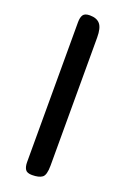

<svg xmlns="http://www.w3.org/2000/svg" viewBox="-147 -810 569 859"><g transform="rotate(20 137.0 -380.0)"><path d="M189 -68Q189 -23 173.5 -11.5Q158 0 125 0Q101 0 93 -12.5Q85 -25 85 -47V-713Q85 -736 93 -748Q101 -760 125 -760Q158 -760 173.5 -741.5Q189 -723 189 -678Z"/></g></svg>

Font: Marmelad
Style: Regular
Weight: 400
Designer: Manvel Shmavonyan
Foundry: Cyreal
Version: Version 1.110; ttfautohint (v1.8.4.7-5d5b)